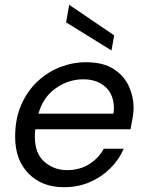

<svg xmlns="http://www.w3.org/2000/svg" viewBox="-20 -767 608 799"><path d="M246 12Q154 12 98.5 -45Q43 -102 43 -198Q43 -273 68.5 -331Q94 -389 136.5 -428.5Q179 -468 231 -488Q283 -508 337 -508Q410 -508 453.5 -479.5Q497 -451 516.5 -407.5Q536 -364 536 -319Q536 -299 531.5 -273.5Q527 -248 523 -229H127Q126 -221 125.5 -213.5Q125 -206 125 -199Q125 -128 165 -93.5Q205 -59 259 -59Q311 -59 350.5 -83.5Q390 -108 412 -148H495Q475 -102 438.5 -66Q402 -30 353.5 -9Q305 12 246 12ZM140 -294H452Q453 -300 453.5 -305.5Q454 -311 454 -316Q454 -373 419 -405Q384 -437 326 -437Q266 -437 213 -400.5Q160 -364 140 -294ZM444 -557 255 -674 268 -747 455 -620Z"/></svg>

Font: Rethink Sans
Style: Italic
Weight: 400
Italic angle: -10°
Designer: The Rethink Sans project authors (Hans Thiessen). DM Sans designed by Colophon Foundry.
Foundry: Rethink Communications LLC
Version: Version 1.001